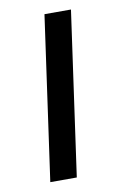

<svg xmlns="http://www.w3.org/2000/svg" viewBox="-68 -581 393 623"><g transform="rotate(-10 128.5 -270.0)"><path d="M210.4 -540 134.4 0H47.1L123.1 -540Z"/></g></svg>

Font: Pathway Extreme 8pt Thin 12pt
Style: Italic
Weight: 100
Italic angle: -8°
Version: Version 1.001;gftools[0.9.26]